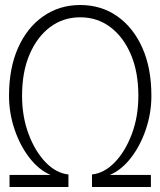

<svg xmlns="http://www.w3.org/2000/svg" viewBox="-20 -746 640 766"><path d="M18 0V-48H182Q135 -68 97.5 -116.5Q60 -165 38 -230Q16 -295 16 -364Q16 -474 52 -555Q88 -636 152.5 -681Q217 -726 300 -726Q384 -726 448 -681Q512 -636 548 -555Q584 -474 584 -364Q584 -295 562 -230Q540 -165 502.5 -116.5Q465 -68 418 -48H582V0H347V-50Q396 -55 438 -98.5Q480 -142 506 -211.5Q532 -281 532 -364Q532 -459 502 -529Q472 -599 420 -638Q368 -677 300 -677Q232 -677 180 -638Q128 -599 98 -529Q68 -459 68 -364Q68 -281 94 -211.5Q120 -142 162 -98.5Q204 -55 253 -50V0Z"/></svg>

Font: Geist Mono ExtraLight
Style: Regular
Weight: 200
Monospace: yes
Designer: Basement.studio, Andrés Briganti, Mateo Zaragoza
Foundry: Basement.studio, Vercel, Andrés Briganti, Guido Ferreyra, Mateo Zaragoza
Version: Version 1.500; ttfautohint (v1.8.4.7-5d5b)